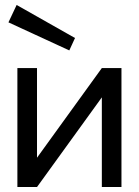

<svg xmlns="http://www.w3.org/2000/svg" viewBox="-20 -753 559 773"><path d="M14 -663 47 -733 282 -600 259 -550ZM50 0V-479H129V-118L390 -479H469V0H390V-361L129 0Z"/></svg>

Font: Karmilla
Style: Regular
Weight: 400
Designer: Jonathan Pinhorn
Version: Version 1.000